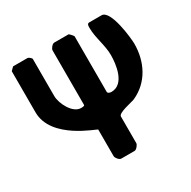

<svg xmlns="http://www.w3.org/2000/svg" viewBox="-166 -683 1075 1079"><g transform="rotate(-30 372.0 -143.5)"><path d="M413 -520H320C307 -520 290 -497 290 -487V-133C290 -125 269 -126 267 -126C213 -126 170 -211 170 -260V-500C170 -507 153 -520 147 -520H53L33 -500V-233C33 -58 290 21 290 27V200C290 210 307 233 320 233H407C419 233 437 210 437 200V27C437 3 532 -13 547 -20C655 -68 707 -174 707 -290C707 -322 687 -520 627 -520H547C531 -520 533 -499 533 -491C533 -427 561 -366 561 -300C561 -242 547 -119 460 -119C452 -119 437 -123 437 -133V-493C437 -497 416 -520 413 -520Z"/></g></svg>

Font: Asimov Print
Style: C
Weight: 500
Designer: Google
Version: Version 2.000980: 2014